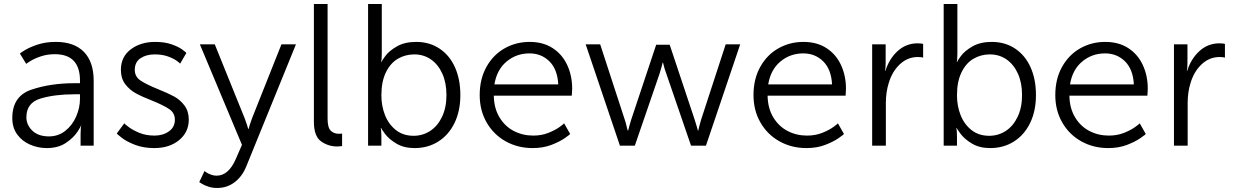

<svg xmlns="http://www.w3.org/2000/svg" viewBox="-20 -723 6120 953"><path d="M349 -310H377V-323Q377 -454 252 -454Q215 -454 183.5 -443.5Q152 -433 131 -420Q110 -407 110 -406L79 -457Q79 -459 103.5 -474Q128 -489 167.5 -502Q207 -515 257 -515Q348 -515 396.5 -465.5Q445 -416 445 -322V0H380V-57Q380 -73 381 -85Q382 -97 383 -100H381Q385 -100 364.5 -69Q344 -38 306 -13Q268 12 212 12Q169 12 129.5 -5Q90 -22 65.5 -55.5Q41 -89 41 -137Q41 -246 136 -278Q231 -310 349 -310ZM223 -46Q269 -46 304 -73.5Q339 -101 358 -144.5Q377 -188 377 -233V-255H349Q252 -255 181.5 -234Q111 -213 111 -141Q111 -103 140.5 -74.5Q170 -46 223 -46Z M747 -50Q789 -50 818.5 -71Q848 -92 848 -129Q848 -162 820.5 -181Q793 -200 734 -224Q685 -243 654 -260Q623 -277 601.5 -305.5Q580 -334 580 -376Q580 -441 629 -478Q678 -515 750 -515Q797 -515 831.5 -503Q866 -491 885.5 -476.5Q905 -462 905 -460L874 -407Q874 -409 857.5 -421Q841 -433 813 -443Q785 -453 748 -453Q706 -453 677.5 -434Q649 -415 649 -376Q649 -343 676.5 -324Q704 -305 763 -281Q813 -261 843.5 -244.5Q874 -228 895.5 -199.5Q917 -171 917 -129Q917 -67 869 -27.5Q821 12 746 12Q692 12 650.5 -4Q609 -20 584.5 -39Q560 -58 560 -61L597 -111Q597 -109 618 -93Q639 -77 672 -63.5Q705 -50 747 -50Z M1055 149Q1114 149 1150 67L1181 -4L972 -503H1046L1194 -137Q1201 -118 1206 -103Q1211 -88 1212 -83H1214Q1215 -88 1219.5 -102.5Q1224 -117 1231 -136L1377 -503H1449L1202 104Q1182 153 1144.5 181.5Q1107 210 1058 210Q1034 210 1014.5 203.5Q995 197 983.5 190Q972 183 969 181L995 126Q997 128 1005.5 133.5Q1014 139 1027.5 144Q1041 149 1055 149Z M1606 -703V-134Q1606 -90 1621.5 -74.5Q1637 -59 1662 -59Q1668 -59 1672.5 -59.5Q1677 -60 1678 -60V2Q1676 2 1669.5 3Q1663 4 1654 4Q1609 4 1573.5 -21.5Q1538 -47 1538 -119V-703Z M1875 -703V-457Q1875 -440 1874 -429Q1873 -418 1872 -415H1874Q1874 -420 1893 -445.5Q1912 -471 1950.5 -493Q1989 -515 2046 -515Q2112 -515 2162 -481.5Q2212 -448 2238.5 -388.5Q2265 -329 2265 -251Q2265 -172 2236 -112.5Q2207 -53 2155.5 -20.5Q2104 12 2038 12Q1985 12 1948 -10Q1911 -32 1891.5 -58Q1872 -84 1872 -88H1870Q1871 -85 1872 -73.5Q1873 -62 1873 -47V0H1807V-703ZM2033 -49Q2078 -49 2115 -73Q2152 -97 2174 -143Q2196 -189 2196 -251Q2196 -312 2175.5 -357.5Q2155 -403 2119 -428Q2083 -453 2036 -453Q1992 -453 1955 -431.5Q1918 -410 1895.5 -364Q1873 -318 1873 -250Q1873 -197 1891 -151.5Q1909 -106 1945 -77.5Q1981 -49 2033 -49Z M2609 -515Q2676 -515 2723.5 -484Q2771 -453 2795.5 -400Q2820 -347 2820 -283Q2820 -272 2819 -262Q2818 -252 2818 -248H2431Q2432 -186 2459 -141Q2486 -96 2530 -73Q2574 -50 2627 -50Q2668 -50 2702 -63.5Q2736 -77 2758 -93Q2780 -109 2780 -111L2810 -58Q2810 -56 2783.5 -37.5Q2757 -19 2716 -3.5Q2675 12 2624 12Q2550 12 2490 -21.5Q2430 -55 2395.5 -115Q2361 -175 2361 -251Q2361 -331 2394.5 -391Q2428 -451 2484.5 -483Q2541 -515 2609 -515ZM2608 -458Q2543 -458 2494.5 -417.5Q2446 -377 2434 -304H2751Q2747 -379 2707 -418.5Q2667 -458 2608 -458Z M2959 -503 3081 -129Q3086 -115 3090 -97Q3094 -79 3096 -75H3098Q3099 -80 3103 -95Q3107 -110 3113 -129L3237 -501H3304L3428 -129Q3434 -110 3438.5 -95Q3443 -80 3444 -75H3446Q3447 -80 3450.5 -95Q3454 -110 3460 -129L3582 -503H3654L3484 0H3410L3287 -358Q3280 -377 3276 -392Q3272 -407 3271 -412H3269Q3268 -407 3264 -392Q3260 -377 3254 -358L3131 0H3057L2887 -503Z M3968 -515Q4035 -515 4082.5 -484Q4130 -453 4154.5 -400Q4179 -347 4179 -283Q4179 -272 4178 -262Q4177 -252 4177 -248H3790Q3791 -186 3818 -141Q3845 -96 3889 -73Q3933 -50 3986 -50Q4027 -50 4061 -63.5Q4095 -77 4117 -93Q4139 -109 4139 -111L4169 -58Q4169 -56 4142.5 -37.5Q4116 -19 4075 -3.5Q4034 12 3983 12Q3909 12 3849 -21.5Q3789 -55 3754.5 -115Q3720 -175 3720 -251Q3720 -331 3753.5 -391Q3787 -451 3843.5 -483Q3900 -515 3968 -515ZM3967 -458Q3902 -458 3853.5 -417.5Q3805 -377 3793 -304H4110Q4106 -379 4066 -418.5Q4026 -458 3967 -458Z M4376 -503V-411Q4376 -396 4375 -385.5Q4374 -375 4373 -372H4375Q4394 -432 4436 -470Q4478 -508 4535 -508Q4545 -508 4552.5 -507Q4560 -506 4562 -505V-437Q4560 -438 4553 -439Q4546 -440 4536 -440Q4485 -440 4446.5 -404Q4408 -368 4391 -310Q4377 -265 4377 -212V0H4309V-503Z M4732 -703V-457Q4732 -440 4731 -429Q4730 -418 4729 -415H4731Q4731 -420 4750 -445.5Q4769 -471 4807.5 -493Q4846 -515 4903 -515Q4969 -515 5019 -481.5Q5069 -448 5095.5 -388.5Q5122 -329 5122 -251Q5122 -172 5093 -112.5Q5064 -53 5012.5 -20.5Q4961 12 4895 12Q4842 12 4805 -10Q4768 -32 4748.5 -58Q4729 -84 4729 -88H4727Q4728 -85 4729 -73.5Q4730 -62 4730 -47V0H4664V-703ZM4890 -49Q4935 -49 4972 -73Q5009 -97 5031 -143Q5053 -189 5053 -251Q5053 -312 5032.5 -357.5Q5012 -403 4976 -428Q4940 -453 4893 -453Q4849 -453 4812 -431.5Q4775 -410 4752.5 -364Q4730 -318 4730 -250Q4730 -197 4748 -151.5Q4766 -106 4802 -77.5Q4838 -49 4890 -49Z M5466 -515Q5533 -515 5580.5 -484Q5628 -453 5652.5 -400Q5677 -347 5677 -283Q5677 -272 5676 -262Q5675 -252 5675 -248H5288Q5289 -186 5316 -141Q5343 -96 5387 -73Q5431 -50 5484 -50Q5525 -50 5559 -63.5Q5593 -77 5615 -93Q5637 -109 5637 -111L5667 -58Q5667 -56 5640.5 -37.5Q5614 -19 5573 -3.5Q5532 12 5481 12Q5407 12 5347 -21.5Q5287 -55 5252.5 -115Q5218 -175 5218 -251Q5218 -331 5251.5 -391Q5285 -451 5341.5 -483Q5398 -515 5466 -515ZM5465 -458Q5400 -458 5351.5 -417.5Q5303 -377 5291 -304H5608Q5604 -379 5564 -418.5Q5524 -458 5465 -458Z M5874 -503V-411Q5874 -396 5873 -385.5Q5872 -375 5871 -372H5873Q5892 -432 5934 -470Q5976 -508 6033 -508Q6043 -508 6050.5 -507Q6058 -506 6060 -505V-437Q6058 -438 6051 -439Q6044 -440 6034 -440Q5983 -440 5944.5 -404Q5906 -368 5889 -310Q5875 -265 5875 -212V0H5807V-503Z"/></svg>

Font: Museo Sans Light
Style: Regular
Weight: 300
Designer: Jos Buivenga
Foundry: Jos Buivenga & Rosetta Type Foundry (extension, remastering)
Version: Version 3.600;PS 1.000;hotconv 1.0.88;makeotf.lib2.5.647800;